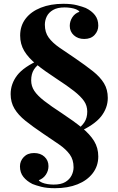

<svg xmlns="http://www.w3.org/2000/svg" viewBox="-20 -802 621 1010"><path d="M313 -782Q356 -782 385 -774.5Q414 -767 431 -760Q462 -745 479.5 -722.5Q497 -700 497 -667Q497 -639 477.5 -618Q458 -597 423 -597Q390 -597 368.5 -616.5Q347 -636 347 -666Q347 -690 360.5 -711Q374 -732 398 -740Q393 -748 380.5 -753Q368 -758 352 -760.5Q336 -763 320 -763Q282 -763 259 -749.5Q236 -736 226 -715.5Q216 -695 216 -672Q216 -632 236 -604.5Q256 -577 292 -552Q328 -527 376 -495Q430 -458 468.5 -427.5Q507 -397 527 -364Q547 -331 547 -287Q547 -234 511.5 -189Q476 -144 388 -105L379 -115Q409 -136 424 -159Q439 -182 439 -215Q439 -246 422 -270.5Q405 -295 369.5 -323Q334 -351 277 -388Q214 -429 171.5 -463.5Q129 -498 107.5 -534Q86 -570 86 -615Q86 -666 114.5 -703.5Q143 -741 194.5 -761.5Q246 -782 313 -782ZM194 -490 204 -479Q173 -459 158.5 -436Q144 -413 144 -379Q144 -349 160.5 -324Q177 -299 213 -271Q249 -243 306 -206Q368 -165 410.5 -130.5Q453 -96 475 -60Q497 -24 497 21Q497 71 468 109Q439 147 388 167.5Q337 188 269 188Q226 188 197 180.5Q168 173 151 166Q121 151 103 128.5Q85 106 85 73Q85 45 105 24Q125 3 159 3Q193 3 214 22.5Q235 42 235 72Q235 96 221.5 116.5Q208 137 184 146Q188 153 201 158.5Q214 164 230.5 166.5Q247 169 262 169Q301 169 323.5 155.5Q346 142 356.5 121Q367 100 367 78Q367 38 347 10.5Q327 -17 291 -42Q255 -67 207 -99Q152 -136 114 -166.5Q76 -197 56 -230.5Q36 -264 36 -307Q36 -361 70.5 -406Q105 -451 194 -490Z"/></svg>

Font: Playfair Display
Style: Bold
Weight: 700
Designer: Claus Eggers Sørensen
Foundry: Claus Eggers Sørensen
Version: Version 1.203